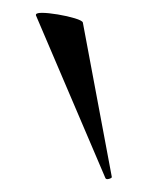

<svg xmlns="http://www.w3.org/2000/svg" viewBox="-20 -751 253 299"><path d="M36 -727Q35 -731 45 -731Q55 -731 70 -728.5Q85 -726 96.5 -722.5Q108 -719 109 -716L154 -476Q155 -474 150 -472.5Q145 -471 144 -474Z"/></svg>

Font: Cormorant Garamond Light Medium
Style: Regular
Weight: 500
Version: Version 4.001